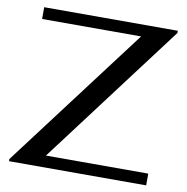

<svg xmlns="http://www.w3.org/2000/svg" viewBox="-79 -776 830 852"><g transform="rotate(10 336.0 -350.0)"><path d="M17 -10 498 -647H52V-700H654V-690L174 -53H635V0H17Z"/></g></svg>

Font: Fahkwang Medium
Style: Regular
Weight: 500
Version: Version 1.000; ttfautohint (v1.6)